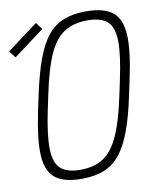

<svg xmlns="http://www.w3.org/2000/svg" viewBox="-104 -884 795 968"><g transform="rotate(-10 293.0 -400.0)"><path d="M236 14Q146 14 101.5 -21Q57 -56 52.5 -138Q48 -220 78 -362L95 -442Q118 -549 144.5 -620.5Q171 -692 206 -734.5Q241 -777 289 -795.5Q337 -814 403 -814Q493 -814 537.5 -779Q582 -744 586.5 -662Q591 -580 560 -438L543 -358Q521 -252 494 -180Q467 -108 432 -65.5Q397 -23 349 -4.5Q301 14 236 14ZM237 -32Q308 -32 355 -62.5Q402 -93 435 -165.5Q468 -238 494 -362L511 -442Q538 -567 537 -638Q536 -709 503.5 -738.5Q471 -768 402 -768Q331 -768 283 -737.5Q235 -707 202.5 -635Q170 -563 144 -438L127 -358Q101 -234 102.5 -162.5Q104 -91 136.5 -61.5Q169 -32 237 -32ZM13 -647 -14 -682 144 -800 171 -765Z"/></g></svg>

Font: Victor Mono Thin
Style: Italic
Weight: 100
Italic angle: -12°
Monospace: yes
Designer: Rune Bjørnerås
Version: Version 1.561;gftools[0.9.30]